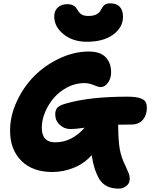

<svg xmlns="http://www.w3.org/2000/svg" viewBox="-20 -1015 904 1144"><path d="M497.1 -766.1Q415 -766.1 359.1 -810.8Q303.2 -855.5 303.2 -916Q303.2 -951.7 325 -970.9Q346.7 -990.2 381.8 -990.2Q423.3 -990.2 440.9 -957Q451.2 -939 465.3 -929.4Q479.5 -919.9 507.8 -919.9Q563.5 -919.9 581.1 -956.1Q590.8 -975.6 602.8 -985.4Q614.7 -995.1 637.2 -995.1Q674.3 -995.1 693.6 -974.4Q712.9 -953.6 712.9 -916Q712.9 -851.6 654.5 -808.8Q596.2 -766.1 497.1 -766.1ZM399.9 -246.1Q362.8 -246.1 335.9 -271.2Q309.1 -296.4 309.1 -333Q309.1 -359.9 322.3 -373.8Q335.4 -387.7 372.1 -397.9Q512.7 -439 738.8 -439Q786.1 -439 812 -430.9Q837.9 -422.9 846.4 -409.2Q855 -395.5 855 -371.1Q855 -329.6 831.3 -301.3Q807.6 -272.9 761.2 -272.9Q708 -272.9 684.1 -272Q684.6 -176.3 693.6 -126.2Q702.6 -76.2 727.1 -27.8Q744.1 9.3 748.5 21.7Q752.9 34.2 752.9 50.8Q752.9 78.1 732.2 93.5Q711.4 108.9 689 108.9Q647 108.9 618.4 95Q589.8 81.1 570.8 50.8Q555.2 23.4 544.9 -8.1Q534.7 -39.6 525.9 -90.8Q484.9 -42.5 421.9 -16.4Q358.9 9.8 292 9.8Q173.8 9.8 106.9 -57.1Q40 -124 40 -236.8Q40 -325.2 80.6 -412.1Q121.1 -499 185.8 -563.5Q250.5 -627.9 336.7 -668Q422.9 -708 509.8 -708Q577.1 -708 609.6 -674.1Q642.1 -640.1 642.1 -584Q642.1 -548.8 623.5 -522.5Q605 -496.1 580.1 -496.1Q565.9 -496.1 538.1 -508.1Q510.3 -520 481.9 -520Q430.7 -520 383.1 -495.6Q335.4 -471.2 302.2 -433.1Q269 -395 249 -347.4Q229 -299.8 229 -253.9Q229 -167 309.1 -167Q407.7 -167 483.9 -253.9Q430.7 -246.1 399.9 -246.1Z"/></svg>

Font: Shantell Sans Irregular
Style: Regular
Weight: 800
Designer: Stephen Nixon, Anya Danilova, Shantell Martin
Foundry: Arrow Type
Version: Version 1.006;[9816181b4]